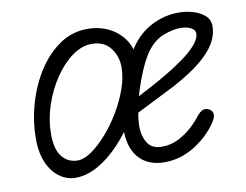

<svg xmlns="http://www.w3.org/2000/svg" viewBox="-64 -621 921 719"><g transform="rotate(-10 396.0 -261.5)"><path d="M169 9.5Q137.5 9.5 109.8 -9.8Q82 -29 64.8 -66.8Q47.5 -104.5 47.5 -160Q47.5 -227.5 66.8 -293.8Q86 -360 120.8 -413.8Q155.5 -467.5 203 -499.8Q250.5 -532 307.5 -532Q355.5 -532 393 -512.2Q430.5 -492.5 451.8 -457.8Q473 -423 473 -378Q473 -331 455.5 -277.8Q438 -224.5 407.5 -173.8Q377 -123 338 -81.5Q299 -40 255.5 -15.2Q212 9.5 169 9.5ZM106.5 -166Q106.5 -108.5 129.2 -80.8Q152 -53 188.5 -53Q212 -53 241.2 -73.2Q270.5 -93.5 300.2 -127.2Q330 -161 354.8 -202.5Q379.5 -244 394.8 -287.2Q410 -330.5 410 -369Q410 -410 385.8 -442Q361.5 -474 314 -474Q277.5 -474 240.8 -447.8Q204 -421.5 173.8 -377Q143.5 -332.5 125 -277.8Q106.5 -223 106.5 -166ZM506.5 10Q475.5 10 450.2 -0.5Q425 -11 407.5 -32.2Q390 -53.5 382.2 -85.5Q374.5 -117.5 378 -160.5Q382 -208 395.5 -259.2Q409 -310.5 429 -356.8Q449 -403 471.5 -435Q504 -483.5 553.2 -508.2Q602.5 -533 655 -533Q683 -533 709.8 -525.2Q736.5 -517.5 754.2 -501.8Q772 -486 772 -461.5Q772 -427.5 752.8 -395.2Q733.5 -363 693.8 -331Q654 -299 592 -265.5Q559 -248.5 515.5 -226.8Q472 -205 442 -190Q440 -180.5 438.8 -168.2Q437.5 -156 437 -147.5Q435 -107 451.5 -78Q468 -49 507.5 -49Q543.5 -49 573.2 -65Q603 -81 623.5 -100.2Q644 -119.5 652 -130Q671.5 -156.5 685 -159Q698.5 -161.5 710 -153Q719 -146.5 719.5 -133Q720 -119.5 697 -89.5Q691 -81.5 675.2 -65.2Q659.5 -49 635.2 -31.8Q611 -14.5 578.5 -2.2Q546 10 506.5 10ZM455 -250Q471 -258.5 501.2 -274.5Q531.5 -290.5 566.8 -311.2Q602 -332 634.2 -355Q666.5 -378 687 -401.2Q707.5 -424.5 707.5 -445Q707.5 -459 690.8 -467Q674 -475 652.5 -475Q623 -475 586.5 -461Q550 -447 521 -406Q501 -376 483.8 -333.2Q466.5 -290.5 455 -250Z"/></g></svg>

Font: Edu QLD Hand
Style: Regular
Weight: 400
Designer: Tina and Corey Anderson, Eben Sorkin
Foundry: Sorkin Type Co.
Version: Version 2.000